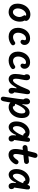

<svg xmlns="http://www.w3.org/2000/svg" viewBox="1981 -2762 997 5000"><g transform="rotate(90 2480.0 -262.5)"><path d="M75.4 -215.8Q75.4 -309.6 111.9 -387.1Q148.4 -464.6 212.9 -509.7Q277.3 -554.8 357.8 -554.8Q396.9 -554.8 433.4 -541.8Q469.8 -528.8 494.5 -503.8Q509.2 -488.9 517.1 -472.2Q524.9 -455.4 524.3 -439.1Q523.8 -422.8 514.3 -409.3Q504.5 -395.4 492.6 -393.7Q480.7 -391.9 468.6 -397.5Q456.5 -403 437.9 -415.2Q436.4 -416.5 434.7 -417.4L428.6 -421.4Q411.2 -432.6 396.1 -439Q381 -445.5 365.6 -445.5Q320.4 -445.5 282.3 -412.7Q244.2 -379.8 221.7 -329.4Q199.2 -278.9 199.2 -229.5Q199.2 -195.8 210.4 -166Q221.6 -136.2 243.5 -117.8Q265.3 -99.4 296.5 -99.4Q331.7 -99.4 360.8 -125.8Q389.9 -152.2 406.8 -192.2Q423.8 -232.3 423.8 -270.9Q423.8 -294.6 416.8 -316.5Q409.8 -338.5 396.2 -359.2Q381.5 -383.6 378.2 -396.5Q374.8 -409.3 382.5 -423.6Q392.3 -441.9 413.5 -448Q434.7 -454.2 456.9 -449.6Q479.2 -445 490.1 -434.7Q506.5 -420.9 518.7 -399.2Q530.8 -377.6 537.7 -348.4Q544.6 -319.2 544.6 -284.2Q544.6 -203.2 512.5 -135.5Q480.3 -67.8 422.8 -27.9Q365.3 11.9 292.7 11.9Q231.8 11.9 182.4 -14.5Q133 -40.9 104.2 -92.5Q75.4 -144.1 75.4 -215.8Z M704.8 -228.4Q704.8 -312.1 739 -385.2Q773.1 -458.3 835.9 -502.5Q898.7 -546.8 980.6 -546.8Q1055 -546.8 1098.1 -511.2Q1141.2 -475.8 1149.3 -426.2Q1157.3 -376.6 1133.7 -339Q1115.8 -311.8 1092.2 -302Q1068.8 -292.3 1046.8 -302.2Q1025.4 -311.5 1019.1 -333.6Q1012.8 -355.8 1022.8 -379.2Q1029.6 -395.8 1028.2 -409.8Q1026.9 -423.8 1015.8 -432.5Q1004.8 -441.3 982.8 -441.3Q943.4 -441.3 908.6 -412.5Q873.8 -383.6 852.9 -336.1Q832 -288.6 832 -235.6Q832 -198.9 844.8 -168.7Q857.7 -138.5 883.1 -120.8Q908.6 -103 943.9 -103Q976.2 -103 1006.4 -113.8Q1036.6 -124.6 1063.7 -144.1Q1087.5 -161.1 1105.8 -161.2Q1124.2 -161.4 1143.1 -143.3Q1153.5 -132.9 1157.7 -118.4Q1161.9 -103.8 1158 -88.8Q1154.2 -73.8 1141.6 -62.2Q1107.4 -31.3 1053.6 -9.9Q999.8 11.6 934.8 11.6Q868.5 11.6 816.4 -16.9Q764.2 -45.4 734.5 -99.8Q704.8 -154.2 704.8 -228.4Z M1324.8 -228.4Q1324.8 -312.1 1359 -385.2Q1393.1 -458.3 1455.9 -502.5Q1518.7 -546.8 1600.6 -546.8Q1675 -546.8 1718.1 -511.2Q1761.2 -475.8 1769.3 -426.2Q1777.3 -376.6 1753.7 -339Q1735.8 -311.8 1712.2 -302Q1688.8 -292.3 1666.8 -302.2Q1645.4 -311.5 1639.1 -333.6Q1632.8 -355.8 1642.8 -379.2Q1649.6 -395.8 1648.2 -409.8Q1646.9 -423.8 1635.8 -432.5Q1624.8 -441.3 1602.8 -441.3Q1563.4 -441.3 1528.6 -412.5Q1493.8 -383.6 1472.9 -336.1Q1452 -288.6 1452 -235.6Q1452 -198.9 1464.8 -168.7Q1477.7 -138.5 1503.1 -120.8Q1528.6 -103 1563.9 -103Q1596.2 -103 1626.4 -113.8Q1656.6 -124.6 1683.7 -144.1Q1707.5 -161.1 1725.8 -161.2Q1744.2 -161.4 1763.1 -143.3Q1773.5 -132.9 1777.7 -118.4Q1781.9 -103.8 1778 -88.8Q1774.2 -73.8 1761.6 -62.2Q1727.4 -31.3 1673.6 -9.9Q1619.8 11.6 1554.8 11.6Q1488.5 11.6 1436.4 -16.9Q1384.2 -45.4 1354.5 -99.8Q1324.8 -154.2 1324.8 -228.4Z M2269 -74.6Q2269 -114.8 2274.8 -152.5Q2280.5 -190.3 2290.9 -232.6L2306.1 -192H2262.4Q2225.1 -121.6 2189.8 -77Q2154.4 -32.4 2117.4 -10.6Q2080.3 11.2 2039.8 11.2Q2003.5 11.2 1973.4 -7Q1943.2 -25.1 1924.9 -63.2Q1906.5 -101.4 1906.5 -158.8Q1906.5 -210.8 1913.8 -264.5Q1921.2 -318.1 1933 -376.2Q1938.8 -406.2 1941.7 -423.2L1971.4 -377.7Q1956.9 -377.7 1943.8 -389.9Q1930.6 -402.1 1922.6 -422.2Q1914.6 -442.4 1914.6 -465.2Q1914.6 -503.8 1937.1 -525Q1959.6 -546.2 1993.2 -546.2Q2015.8 -546.2 2032.9 -535.9Q2050 -525.7 2059.5 -504.8Q2069.1 -483.9 2069.1 -453Q2069.1 -430.6 2065 -405.1Q2060.8 -379.6 2051.8 -334.8Q2040.9 -281.2 2035.4 -246.6Q2029.9 -211.9 2029.9 -178Q2029.9 -153.8 2034.2 -136.8Q2038.6 -119.8 2047.8 -110.5Q2057.1 -101.3 2070.8 -101.3Q2106.5 -101.3 2148.6 -159.5Q2190.8 -217.8 2229.7 -301Q2268.6 -384.2 2305 -479.8Q2318.6 -515.3 2340.9 -533.5Q2363.2 -551.7 2392.4 -545.8Q2418.1 -540.8 2427.7 -515.7Q2437.2 -490.5 2431.1 -448.8Q2423.1 -393.7 2409.2 -306.5Q2400.3 -249.2 2393.1 -200Q2385.9 -150.8 2381.3 -109.4L2358.8 -140.9Q2377.4 -140.9 2391.2 -130.2Q2404.9 -119.4 2412.2 -101.5Q2419.6 -83.7 2419.6 -62.4Q2419.6 -40.8 2409.4 -23.7Q2399.2 -6.6 2382.1 3.1Q2365 12.8 2345.4 12.8Q2322.3 12.8 2305.1 1.8Q2287.8 -9.1 2278.4 -28.8Q2269 -48.4 2269 -74.6Z M2634.8 -79.4Q2634.8 -101.9 2641.5 -118.9Q2648.1 -135.8 2662 -145.7Q2675.9 -155.5 2696 -155.5Q2717.3 -155.5 2730.7 -146.4Q2744.1 -137.3 2750.1 -118.5Q2756.2 -99.6 2755.4 -70.1H2695V-130.2L2699.5 -126.7Q2715.5 -114.3 2734.7 -106.4Q2753.8 -98.4 2777 -98.4Q2816.2 -98.4 2853 -131.7Q2889.9 -165 2912.6 -218Q2935.2 -270.9 2935.2 -326.6Q2935.2 -355.7 2929.8 -377.3Q2924.2 -398.9 2911.8 -411.3Q2899.3 -423.7 2878.7 -423.7Q2848.1 -423.7 2808.8 -381.1Q2769.6 -338.6 2732.8 -268.9Q2696.1 -199.2 2674 -121.9H2627.7L2658.6 -344.5H2702.5Q2727.5 -408.8 2760.8 -451.3Q2794.2 -493.8 2831.6 -514Q2869 -534.2 2909.1 -534.2Q2949.4 -534.2 2982.2 -512.7Q3015 -491.2 3034.5 -446.8Q3054.1 -402.5 3054.1 -336.4Q3054.1 -226.1 3010.5 -147.2Q2967 -68.2 2902.1 -28.5Q2837.2 11.2 2774.6 11.2Q2736.5 11.2 2704.8 0.6Q2673.2 -9.9 2654 -30.4Q2634.8 -50.9 2634.8 -79.4ZM2499.2 132.1Q2506.7 85.8 2512.4 46.8Q2537.2 -111.2 2553.7 -236.4Q2570.2 -361.7 2571.2 -440.3L2590 -364.2Q2562.8 -375.2 2552.2 -399.3Q2541.7 -423.3 2541.7 -450.4Q2541.7 -480.8 2554 -502.4Q2566.2 -523.9 2586 -535Q2605.8 -546.2 2627.1 -546.2Q2661.2 -546.2 2680.5 -521Q2699.9 -495.9 2699.9 -447.1Q2699.9 -392.2 2686.1 -283Q2672.3 -173.8 2653.4 -57.3Q2634.5 59.2 2618.9 137.4Q2611.5 175.5 2593.3 197.5Q2575.1 219.4 2547 215.2Q2519.2 211.1 2506.3 189.6Q2493.5 168.1 2499.2 132.1Z M3143 -182.5Q3143 -290.9 3186.1 -371Q3229.2 -451 3293.4 -492.6Q3357.6 -534.2 3418.3 -534.2Q3456 -534.2 3489.5 -523Q3523.1 -511.9 3543.5 -490.6Q3564 -469.2 3564 -440.5Q3564 -411.6 3550.2 -389.7Q3536.5 -367.8 3508.7 -367.8Q3489.4 -367.8 3473.6 -377.8Q3457.8 -387.8 3448.8 -406.4Q3439.8 -425 3439.8 -449.6H3502.1V-392.8Q3499.2 -395.3 3496 -397.4Q3480.7 -409.2 3463 -416.7Q3445.3 -424.2 3425.4 -424.2Q3387.2 -424.2 3349.5 -392.3Q3311.9 -360.3 3288.1 -309.2Q3264.2 -258.1 3264.2 -203.9Q3264.2 -157.6 3278 -128.8Q3291.8 -100.1 3321.6 -100.1Q3349.3 -100.1 3388.2 -142.7Q3427 -185.2 3464 -255Q3501 -324.7 3523.1 -401.1H3568.2L3537.2 -180.6H3494.6Q3469.6 -116.2 3436.2 -73.4Q3402.9 -30.5 3365.4 -9.7Q3327.8 11.2 3288.2 11.2Q3250.5 11.2 3217.4 -10.9Q3184.3 -32.9 3163.7 -76.7Q3143 -120.4 3143 -182.5ZM3502.2 -103Q3502.2 -154.2 3515.6 -244.6Q3529 -335 3551.8 -461.8Q3552.8 -464.8 3553.7 -471.4Q3561 -511.9 3579.8 -530.8Q3598.7 -549.6 3628.4 -545.4Q3648.9 -542.5 3660 -532.1Q3671.2 -521.7 3674 -501.7Q3676.9 -481.8 3671.9 -449.8Q3655.4 -341.2 3645.8 -275.5Q3636.1 -209.9 3620.2 -100.2L3606.8 -135.5Q3625.2 -135.5 3638.5 -125.4Q3651.9 -115.3 3658.9 -98.2Q3665.9 -81.2 3665.9 -60.7Q3665.9 -28.9 3645.2 -8.5Q3624.5 12 3589.8 12Q3547.5 12 3524.8 -19.2Q3502.2 -50.4 3502.2 -103Z M3859.8 -164.1Q3859.8 -217.5 3875.2 -305.8Q3890.6 -394.2 3911.8 -486.8Q3932.9 -579.3 3955.2 -664.8Q3965.8 -705.9 3988.1 -725.8Q4010.4 -745.8 4042.4 -738.9Q4060.4 -734.9 4073.2 -723.4Q4085.9 -711.9 4090.1 -692.8Q4094.2 -673.7 4086.8 -648.3Q4069.5 -586.9 4047.1 -496.1Q4024.7 -405.2 4007.5 -315.4Q3990.2 -225.5 3990.2 -177.7Q3990.2 -145.1 3999.7 -127Q4009.2 -109 4030.6 -109Q4049.2 -109 4068.5 -122.8Q4087.7 -136.7 4105.1 -157.8Q4122.5 -178.9 4143.8 -209.5L4145.2 -211.5Q4162.8 -236.9 4183.8 -243.8Q4204.8 -250.6 4226.8 -239.6Q4251.2 -227.3 4257.5 -202.8Q4263.7 -178.2 4250.7 -151Q4231.2 -110.1 4195 -72Q4158.9 -34 4111.3 -9.8Q4063.7 14.3 4012.8 14.3Q3963.8 14.3 3929.3 -6.6Q3894.9 -27.5 3877.4 -67.6Q3859.8 -107.7 3859.8 -164.1ZM3758.1 -409.1Q3756.3 -425.8 3763.7 -441.1Q3771.1 -456.4 3784.9 -466.5Q3798.7 -476.6 3815.5 -478.4L4179.4 -517.2Q4196.7 -519 4212.2 -512Q4227.7 -505.1 4237.8 -491.4Q4248 -477.7 4249.8 -460.8Q4251.7 -443.6 4244.4 -428.1Q4237.1 -412.7 4223 -402.6Q4209 -392.6 4191.2 -390.8L3827.9 -352.2Q3810.8 -350.3 3795.5 -357.4Q3780.1 -364.5 3770 -378.2Q3759.9 -391.8 3758.1 -409.1Z M4383 -182.5Q4383 -290.9 4426.1 -371Q4469.2 -451 4533.4 -492.6Q4597.6 -534.2 4658.3 -534.2Q4696 -534.2 4729.5 -523Q4763.1 -511.9 4783.5 -490.6Q4804 -469.2 4804 -440.5Q4804 -411.6 4790.2 -389.7Q4776.5 -367.8 4748.7 -367.8Q4729.4 -367.8 4713.6 -377.8Q4697.8 -387.8 4688.8 -406.4Q4679.8 -425 4679.8 -449.6H4742.1V-392.8Q4739.2 -395.3 4736 -397.4Q4720.7 -409.2 4703 -416.7Q4685.3 -424.2 4665.4 -424.2Q4627.2 -424.2 4589.5 -392.3Q4551.9 -360.3 4528.1 -309.2Q4504.2 -258.1 4504.2 -203.9Q4504.2 -157.6 4518 -128.8Q4531.8 -100.1 4561.6 -100.1Q4589.3 -100.1 4628.2 -142.7Q4667 -185.2 4704 -255Q4741 -324.7 4763.1 -401.1H4808.2L4777.2 -180.6H4734.6Q4709.6 -116.2 4676.2 -73.4Q4642.9 -30.5 4605.4 -9.7Q4567.8 11.2 4528.2 11.2Q4490.5 11.2 4457.4 -10.9Q4424.3 -32.9 4403.7 -76.7Q4383 -120.4 4383 -182.5ZM4742.2 -103Q4742.2 -154.2 4755.6 -244.6Q4769 -335 4791.8 -461.8Q4792.8 -464.8 4793.7 -471.4Q4801 -511.9 4819.8 -530.8Q4838.7 -549.6 4868.4 -545.4Q4888.9 -542.5 4900 -532.1Q4911.2 -521.7 4914 -501.7Q4916.9 -481.8 4911.9 -449.8Q4895.4 -341.2 4885.8 -275.5Q4876.1 -209.9 4860.2 -100.2L4846.8 -135.5Q4865.2 -135.5 4878.5 -125.4Q4891.9 -115.3 4898.9 -98.2Q4905.9 -81.2 4905.9 -60.7Q4905.9 -28.9 4885.2 -8.5Q4864.5 12 4829.8 12Q4787.5 12 4764.8 -19.2Q4742.2 -50.4 4742.2 -103Z"/></g></svg>

Font: Monaspace Radon Var
Style: Regular
Weight: 400
Designer: Riley Cran and the Lettermatic Team
Version: Version 1.000 (Monaspace Radon Var)